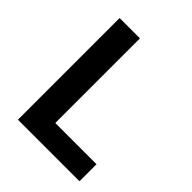

<svg xmlns="http://www.w3.org/2000/svg" viewBox="-205 -864 988 988"><g transform="rotate(45 288.5 -370.0)"><path d="M91 0H539V-124H239V-740H91Z"/></g></svg>

Font: Noto Sans CJK JP Bold
Style: Regular
Weight: 700
Designer: Ryoko NISHIZUKA (kana & ideographs); Paul D. Hunt (Latin, Greek & Cyrillic); Wenlong ZHANG (bopomofo); Sandoll Communica
Foundry: Adobe Systems Incorporated
Version: Version 1.004;PS 1.004;hotconv 1.0.82;makeotf.lib2.5.63406